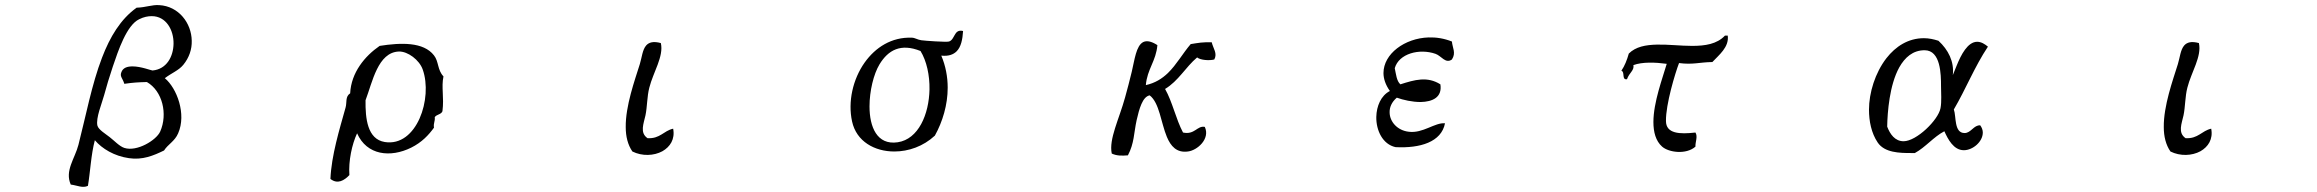

<svg xmlns="http://www.w3.org/2000/svg" viewBox="-20 -637 9040 749"><path d="M728 -478C727 -547 677 -613 601 -617C573 -619 549 -608 513 -607C450 -562 409 -493 378 -412C338 -308 315 -185 286 -72C272 -18 232 29 256 83C281 86 302 98 323 88C332 36 335 -34 350 -90C378 -57 426 -28 483 -20C536 -12 579 -30 620 -50C635 -74 662 -86 675 -117C708 -192 670 -293 623 -332C649 -352 677 -362 695 -384C718 -412 729 -445 728 -478ZM657 -466C656 -416 630 -367 575 -362C570 -362 530 -378 497 -378C477 -378 459 -373 453 -354C447 -338 459 -331 465 -310C500 -315 517 -316 553 -317C614 -282 635 -192 605 -124C590 -90 514 -44 465 -60C446 -66 425 -89 408 -102C393 -114 364 -131 360 -147C353 -176 378 -235 386 -265C395 -299 407 -338 420 -377C441 -439 474 -539 523 -562C541 -571 557 -574 572 -574C628 -574 658 -520 657 -466Z M1710 -339C1686 -364 1692 -397 1673 -421C1632 -474 1544 -471 1461 -458C1403 -418 1350 -354 1346 -273C1326 -260 1334 -237 1328 -217C1304 -131 1273 -31 1269 61C1297 83 1323 67 1343 46C1339 -9 1353 -74 1373 -117C1411 -31 1503 -21 1584 -61C1626 -82 1652 -110 1673 -139C1670 -157 1678 -163 1676 -180C1683 -191 1701 -190 1706 -203C1713 -258 1701 -296 1710 -339ZM1629 -366C1669 -254 1606 -63 1481 -83C1413 -94 1405 -175 1406 -246C1433 -317 1454 -433 1536 -436C1571 -437 1616 -403 1629 -366Z M2606 -135C2569 -127 2555 -95 2506 -98C2475 -119 2491 -155 2498 -187C2505 -220 2504 -261 2513 -295C2528 -355 2570 -417 2558 -469C2529 -477 2512 -472 2501 -460C2486 -443 2484 -413 2476 -387C2456 -323 2420 -224 2421 -141C2421 -105 2429 -72 2447 -46C2485 -27 2531 -29 2564 -47C2594 -64 2614 -94 2606 -135Z M3737 -516C3718 -521 3710 -511 3704 -500C3698 -490 3694 -479 3682 -475C3671 -472 3587 -478 3574 -480C3559 -482 3549 -490 3537 -490C3458 -493 3395 -452 3353 -393C3307 -328 3287 -240 3304 -163C3321 -85 3392 -46 3469 -46C3524 -46 3582 -66 3627 -108C3657 -162 3677 -228 3677 -295C3677 -337 3669 -380 3652 -420C3680 -417 3699 -424 3712 -437C3729 -454 3735 -483 3737 -516ZM3606 -288C3604 -191 3563 -94 3482 -82C3401 -70 3372 -142 3372 -222C3372 -282 3388 -348 3411 -386C3445 -442 3494 -469 3571 -438C3595 -399 3607 -343 3606 -288Z M4717 -405C4730 -429 4713 -447 4707 -472C4670 -473 4657 -470 4625 -465C4594 -429 4570 -385 4536 -352C4513 -330 4486 -313 4450 -305C4455 -367 4490 -399 4495 -461C4470 -477 4453 -479 4440 -473C4412 -459 4406 -403 4395 -357C4387 -323 4378 -290 4369 -257C4346 -173 4305 -94 4317 -38C4336 -29 4356 -29 4380 -31C4405 -78 4403 -118 4414 -168C4424 -212 4437 -260 4465 -265C4503 -236 4509 -158 4532 -103C4547 -67 4570 -40 4614 -46C4650 -50 4702 -95 4680 -142C4650 -148 4641 -110 4595 -120C4567 -173 4554 -239 4525 -290C4577 -321 4605 -375 4650 -413C4663 -402 4699 -400 4717 -405Z M5644 -405C5661 -431 5646 -450 5644 -475C5614 -487 5583 -492 5553 -491C5460 -488 5377 -427 5377 -352C5377 -330 5385 -306 5402 -282C5367 -264 5350 -223 5349 -181C5348 -128 5374 -74 5424 -63C5520 -58 5603 -83 5617 -156C5578 -160 5531 -116 5476 -123C5431 -128 5402 -162 5401 -197C5400 -218 5409 -239 5429 -256C5454 -247 5489 -239 5522 -239C5568 -240 5607 -257 5599 -308C5548 -340 5499 -326 5443 -308C5428 -321 5426 -348 5421 -371C5437 -428 5517 -449 5580 -427C5603 -419 5619 -387 5644 -405Z M6709 -498C6678 -465 6632 -458 6581 -458C6536 -458 6488 -464 6444 -463C6400 -462 6361 -455 6334 -428C6327 -403 6318 -380 6305 -361C6320 -357 6305 -324 6327 -328C6336 -354 6356 -362 6352 -383C6387 -396 6438 -394 6482 -388C6466 -333 6430 -238 6430 -161C6430 -122 6439 -87 6464 -65C6490 -42 6558 -33 6594 -65C6593 -83 6604 -104 6594 -120C6533 -113 6479 -115 6479 -165C6478 -230 6515 -352 6530 -391C6585 -384 6607 -394 6660 -395C6685 -422 6726 -453 6720 -498Z M7735 -455C7723 -465 7709 -474 7693 -474C7656 -474 7630 -423 7613 -381C7607 -367 7598 -344 7598 -344C7604 -397 7580 -443 7542 -478C7523 -484 7505 -488 7485 -488C7424 -488 7375 -456 7339 -410C7295 -353 7271 -275 7271 -209C7271 -165 7280 -118 7305 -81C7332 -41 7391 -40 7434 -40H7450C7492 -63 7523 -103 7565 -125C7579 -94 7601 -51 7641 -51C7676 -51 7715 -84 7715 -120C7715 -130 7711 -140 7705 -148C7680 -150 7669 -118 7644 -118C7602 -118 7612 -183 7602 -210C7649 -290 7683 -377 7735 -455ZM7552 -302C7552 -275 7555 -241 7550 -215C7541 -168 7456 -86 7406 -86C7372 -86 7353 -114 7342 -143C7343 -200 7351 -305 7389 -374C7411 -413 7442 -441 7488 -441C7551 -441 7552 -346 7552 -302Z M8606 -135C8569 -127 8555 -95 8506 -98C8475 -119 8491 -155 8498 -187C8505 -220 8504 -261 8513 -295C8528 -355 8570 -417 8558 -469C8529 -477 8512 -472 8501 -460C8486 -443 8484 -413 8476 -387C8456 -323 8420 -224 8421 -141C8421 -105 8429 -72 8447 -46C8485 -27 8531 -29 8564 -47C8594 -64 8614 -94 8606 -135Z"/></svg>

Font: Yuji Syuku Std R
Style: Regular
Weight: 400
Designer: Kataoka Yuji
Foundry: Kinuta Font Factory
Version: Version 3.000;hotconv 1.0.111;makeotfexe 2.5.65597